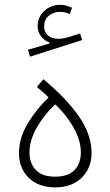

<svg xmlns="http://www.w3.org/2000/svg" viewBox="-20 -789 468 814"><path d="M285.6 -755.9 275.4 -729.5Q255.9 -738.8 235.4 -738.8Q205.6 -738.8 186.3 -721.7Q167 -704.6 167 -677.2Q167 -652.3 183.6 -638.4Q200.2 -624.5 227.5 -624.5Q247.1 -624.5 271 -631.8L319.3 -647L328.1 -619.1L107.4 -548.8L98.6 -578.1L189.5 -604.5V-609.4Q167 -617.2 153.3 -635.7Q139.6 -654.3 139.6 -678.2Q139.6 -716.3 167.5 -742.4Q195.3 -768.6 236.3 -768.6Q249.5 -768.6 261.7 -764.9Q273.9 -761.2 285.6 -755.9ZM213.9 5.4Q143.1 5.4 101.8 -35.2Q60.5 -75.7 60.5 -139.2Q60.5 -204.6 97.9 -266.1Q135.3 -327.6 186 -376Q172.9 -388.7 161.1 -399.2Q149.4 -409.7 136.2 -420.4L164.1 -453.1Q263.2 -370.6 315.7 -293.9Q368.2 -217.3 368.2 -140.6Q368.2 -76.7 326.4 -35.6Q284.7 5.4 213.9 5.4ZM213.9 -40Q269 -40 295.9 -68.1Q322.8 -96.2 322.8 -142.6Q322.8 -193.4 292.2 -247.8Q261.7 -302.2 213.9 -346.7Q166.5 -302.2 135.7 -247.8Q105 -193.4 105 -142.6Q105 -96.2 132.1 -68.1Q159.2 -40 213.9 -40Z"/></svg>

Font: Estedad-FD ExtraLight
Style: Regular
Weight: 200
Designer: Amin Abedi
Version: Version 7.3